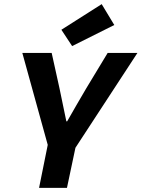

<svg xmlns="http://www.w3.org/2000/svg" viewBox="-20 -909 685 929"><path d="M169 0 211 -208 88 -653H230L268 -481Q276 -443 284.5 -401.5Q293 -360 301 -322H305Q326 -359 350 -400.5Q374 -442 397 -481L501 -653H645L345 -194L304 0ZM329 -686 277 -765 472 -889 533 -788Z"/></svg>

Font: Source Code Pro
Style: Bold Italic
Weight: 700
Italic angle: -11°
Monospace: yes
Designer: Paul D. Hunt, Teo Tuominen
Foundry: Adobe Systems Incorporated
Version: Version 1.050;PS 1.000;hotconv 16.6.51;makeotf.lib2.5.65220